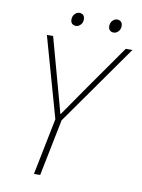

<svg xmlns="http://www.w3.org/2000/svg" viewBox="-88 -850 674 911"><g transform="rotate(10 249.0 -395.0)"><path d="M140 0 195 -273 86 -660H116L175 -445Q185 -409 194.5 -374Q204 -339 214 -302H216Q241 -337 265.5 -373.5Q290 -410 315 -445L466 -660H498L225 -273L170 0ZM214 -726Q202 -726 195 -733Q188 -740 188 -752Q188 -769 198 -779.5Q208 -790 220 -790Q232 -790 239 -783Q246 -776 246 -762Q246 -747 236 -736.5Q226 -726 214 -726ZM396 -726Q384 -726 377 -733Q370 -740 370 -752Q370 -769 380 -779.5Q390 -790 402 -790Q414 -790 421 -783Q428 -776 428 -762Q428 -747 418 -736.5Q408 -726 396 -726Z"/></g></svg>

Font: Source Sans 3 ExtraLight
Style: Italic
Weight: 250
Italic angle: -11°
Designer: Paul D. Hunt
Foundry: Adobe
Version: Version 3.046;hotconv 1.0.118;makeotfexe 2.5.65603